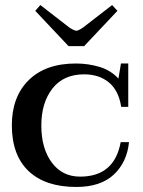

<svg xmlns="http://www.w3.org/2000/svg" viewBox="-20 -732 568 762"><path d="M120 -689 140 -712 255 -623Q275 -610 283 -610Q291 -610 310 -623L425 -712L446 -689L314 -549H252ZM27 -235Q27 -348 94 -414Q161 -480 281 -480Q330 -480 375 -466.5Q420 -453 450 -420L460 -480H489V-308H461Q451 -373 412 -405Q373 -437 314 -437Q232 -437 188 -380.5Q144 -324 144 -234Q144 -143 185.5 -87Q227 -31 298 -31Q434 -31 459 -168H492Q484 -88 431.5 -39Q379 10 283 10Q160 10 93.5 -53Q27 -116 27 -235Z"/></svg>

Font: Taviraj Medium
Style: Regular
Weight: 500
Designer: Katatrad Team
Foundry: CadsonDemak
Version: Version 1.030